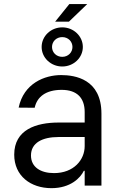

<svg xmlns="http://www.w3.org/2000/svg" viewBox="-20 -928 604 960"><path d="M237.2 12.8C332.4 12.8 382.1 -38.4 399.1 -73.9H403.4V0H487.2V-359.4C487.2 -532.7 355.1 -552.6 285.5 -552.6C203.1 -552.6 98.7 -511.4 73.2 -389.9L153.4 -389.2C164.8 -443.2 208.5 -478.7 288.4 -478.7C365.4 -478.7 403.4 -437.9 403.4 -367.9V-315.3H273.4C160.5 -315.3 51.1 -279.8 51.1 -154.8C51.1 -48.3 133.5 12.8 237.2 12.8ZM134.9 -150.6C134.9 -214.5 192.5 -242.9 272.7 -242.9H403.4V-197.4C403.4 -129.3 349.4 -62.5 250 -62.5C183.2 -62.5 134.9 -92.3 134.9 -150.6ZM188.2 -693.2C188.2 -639.2 234.4 -595.5 291.2 -595.5C348 -595.5 394.2 -639.2 394.2 -693.2C394.2 -747.2 348 -791.2 291.2 -791.2C234.4 -791.2 188.2 -747.2 188.2 -693.2ZM240.1 -693.2C240.1 -720.5 261.7 -742.5 291.2 -742.5C320.7 -742.5 342.3 -720.5 342.3 -693.2C342.3 -665.8 320.7 -643.8 291.2 -643.8C261.7 -643.8 240.1 -665.8 240.1 -693.2ZM255.7 -819.6H324.6L416.2 -907.7H326.7Z"/></svg>

Font: Margiela Sans
Style: Regular
Weight: 400
Designer: Stefan Endress, Andreas Faust
Version: Version 1.100;FEAKit 1.0